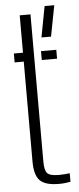

<svg xmlns="http://www.w3.org/2000/svg" viewBox="-56 -833 360 870"><g transform="rotate(-5 123.5 -398.0)"><path d="M24 -559.5V-600H65.5V-770H114.5V-99.5Q114.5 -61.5 126.5 -47.8Q138.5 -34 179.5 -34Q195 -34 205 -35Q215 -36 229 -37.5V1.5Q217 3.5 204.2 5Q191.5 6.5 177.5 6.5Q114 6.5 89.8 -18.5Q65.5 -43.5 65.5 -105V-559.5ZM147.5 -559.5V-600H217V-559.5ZM155 -661.5 181.5 -802H225.5L198.5 -661.5Z"/></g></svg>

Font: Big Shoulders Stencil Text Thin ExtraLight
Style: Regular
Weight: 250
Version: Version 2.001